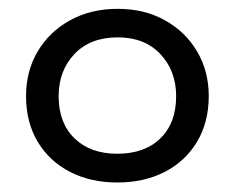

<svg xmlns="http://www.w3.org/2000/svg" viewBox="-20 -718 518 424"><path d="M239 -315Q180 -315 134.5 -338.5Q89 -362 63.2 -405Q37.5 -448 37.5 -506Q37.5 -561 63.2 -604.5Q89 -648 134.8 -673.2Q180.5 -698.5 240 -698.5Q299 -698.5 344.2 -673.2Q389.5 -648 415.2 -604.5Q441 -561 441 -506Q441 -448 415.2 -405Q389.5 -362 344 -338.5Q298.5 -315 239 -315ZM239 -378.5Q299.5 -378.5 334.2 -412.5Q369 -446.5 369 -505.5Q369 -561.5 334.2 -598.5Q299.5 -635.5 240 -635.5Q179.5 -635.5 144.5 -598.8Q109.5 -562 109.5 -505.5Q109.5 -446.5 144.5 -412.5Q179.5 -378.5 239 -378.5Z"/></svg>

Font: Heraclito
Style: Regular
Weight: 400
Designer: Kostas Bartsokas (font) & Cristiano Sobral (main changes)
Foundry: Kostas Bartsokas (font) & Cristiano Sobral (main changes)
Version: Version 1.00;July 8, 2020;FontCreator 13.0.0.2655 64-bit